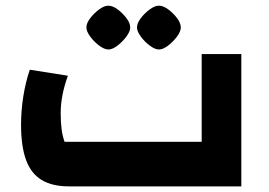

<svg xmlns="http://www.w3.org/2000/svg" viewBox="-20 -662 954 682"><path d="M224.4 0Q165.8 0 128 -22.7Q90.2 -45.3 72.5 -93.9Q54.8 -142.4 54.8 -218.9Q54.8 -269.2 62.7 -319.1Q70.6 -369 85.8 -414.4L221.1 -393Q208.4 -357.6 202 -324.9Q195.6 -292.2 195.6 -260Q195.6 -228.1 198.7 -203.8Q201.8 -179.6 209.3 -158.4H696.4V-470H837.2V0ZM365.1 -486.2Q350.9 -486.2 332.6 -499.8Q314.3 -513.3 300.6 -532Q286.9 -550.6 286.9 -564.4Q286.9 -579.6 300.3 -597.2Q313.6 -614.9 331.9 -628.4Q350.2 -641.8 364.5 -641.8Q380.2 -641.8 398.1 -628.5Q415.9 -615.2 429.2 -597.5Q442.5 -579.9 442.5 -564.3Q442.5 -550.2 428.8 -531.9Q415.2 -513.6 397.2 -499.9Q379.3 -486.2 365.1 -486.2ZM544.8 -486.2Q530.6 -486.2 512.3 -499.8Q494 -513.3 480.3 -532Q466.6 -550.6 466.6 -564.4Q466.6 -579.6 480 -597.2Q493.3 -614.9 511.6 -628.4Q529.9 -641.8 544.2 -641.8Q559.9 -641.8 577.8 -628.5Q595.6 -615.2 608.9 -597.5Q622.2 -579.9 622.2 -564.3Q622.2 -550.2 608.6 -531.9Q594.9 -513.6 576.9 -499.9Q559 -486.2 544.8 -486.2Z"/></svg>

Font: Changa
Style: Regular
Weight: 400
Designer: Eduardo Rodriguez Tunni
Foundry: Eduardo Rodriguez Tunni
Version: Version 3.003